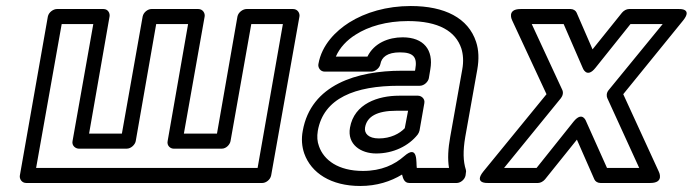

<svg xmlns="http://www.w3.org/2000/svg" viewBox="-20 -583 2302 638"><path d="M290 -503 221 -114C218 -99 231 -89 242 -89H401C416 -89 429 -103 431 -114L499 -503H605L537 -114C534 -99 546 -89 557 -89H717C732 -89 744 -103 746 -114L815 -503H920L836 -25H100L185 -503ZM344 -528C346 -539 339 -553 324 -553H169C158 -553 142 -543 139 -528L46 0C44 11 52 25 67 25H852C863 25 878 15 881 0L975 -528C977 -539 969 -553 954 -553H799C788 -553 772 -543 769 -528L701 -139H591L660 -528C662 -539 654 -553 639 -553H483C472 -553 457 -543 454 -528L385 -139H276Z M1476 -128C1469 -89 1467 -55 1472 -25H1365C1362 -40 1371 -106 1323 -64C1291 -36 1248 -15 1186 -15C1104 -15 1056 -51 1040 -97C1034 -113 1033 -129 1036 -148C1055 -257 1160 -298 1306 -298H1375C1390 -298 1403 -312 1405 -323L1410 -353C1421 -417 1388 -459 1318 -459C1271 -459 1223 -440 1201 -395H1096C1109 -425 1133 -450 1162 -468C1204 -495 1264 -513 1336 -513C1438 -513 1494 -479 1513 -422C1519 -403 1521 -379 1516 -352ZM1340 25H1498C1509 25 1524 15 1527 0L1528 -8C1529 -12 1529 -16 1528 -19C1519 -47 1518 -81 1526 -128L1566 -352C1572 -386 1571 -417 1562 -444C1536 -523 1458 -563 1345 -563C1265 -563 1194 -542 1140 -508C1096 -480 1049 -434 1038 -370C1036 -359 1044 -345 1059 -345H1214C1225 -345 1241 -355 1244 -370C1248 -393 1267 -409 1309 -409C1355 -409 1367 -392 1360 -353L1359 -348H1315C1167 -348 1013 -302 986 -148C981 -122 983 -96 991 -73C1014 -8 1080 35 1177 35C1232 35 1278 20 1316 -3C1319 9 1323 25 1340 25ZM1143 -159C1133 -103 1179 -73 1230 -73C1287 -73 1338 -98 1368 -136C1371 -140 1373 -145 1374 -149L1390 -240C1393 -255 1380 -265 1369 -265H1306C1237 -265 1157 -239 1143 -159ZM1193 -159C1199 -196 1233 -215 1297 -215H1336L1325 -157C1308 -139 1278 -123 1239 -123C1204 -123 1190 -140 1193 -159Z M1959 -358 2075 -503H2182L2002 -283C1995 -274 1995 -264 1998 -257L2104 -25H1997L1928 -179C1928 -179 1916 -216 1886 -179L1763 -25H1655L1844 -257C1851 -266 1852 -276 1849 -283L1747 -503H1853L1916 -358C1916 -358 1929 -320 1959 -358ZM1949 -419 1896 -541C1893 -548 1885 -553 1876 -553H1710C1662 -553 1682 -515 1682 -515L1796 -270L1586 -13C1553 28 1601 25 1601 25H1768C1776 25 1785 20 1791 13L1897 -119L1955 13C1958 20 1966 25 1975 25H2141C2189 25 2169 -13 2169 -13L2051 -270L2250 -515C2283 -556 2236 -553 2236 -553H2070C2062 -553 2053 -548 2047 -541Z"/></svg>

Font: Asimov
Style: WidOuIt
Weight: 500
Designer: Google
Version: Version 2.000980; 2014